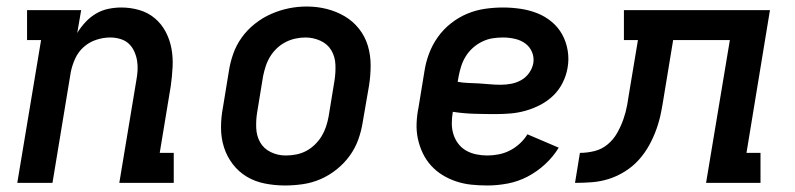

<svg xmlns="http://www.w3.org/2000/svg" viewBox="-20 -561 2440 589"><path d="M33 0 106 -438H63V-530H229L217 -460Q228 -478 242.5 -493.5Q257 -509 275 -519.5Q293 -530 313 -534Q333 -538 352 -538Q381 -538 408 -530Q435 -522 455.5 -504.5Q476 -487 488.5 -463Q501 -439 506 -412Q511 -385 509.5 -356Q508 -327 504 -298L470 -92H513V0H346L398 -313Q401 -329 402 -344.5Q403 -360 400.5 -375Q398 -390 391.5 -404Q385 -418 374.5 -427.5Q364 -437 349 -441.5Q334 -446 318 -446Q297 -446 275.5 -439Q254 -432 237 -417Q220 -402 210.5 -381Q201 -360 197 -339L141 0Z M854 8Q823 8 792.5 2Q762 -4 737 -19Q712 -34 694 -57.5Q676 -81 667 -109.5Q658 -138 658 -169.5Q658 -201 664 -232L682 -342Q686 -369 695.5 -396Q705 -423 722 -446.5Q739 -470 762.5 -488.5Q786 -507 812.5 -518.5Q839 -530 866 -535.5Q893 -541 921 -541Q953 -541 982.5 -533.5Q1012 -526 1037.5 -511Q1063 -496 1081.5 -472.5Q1100 -449 1108.5 -420.5Q1117 -392 1117 -360.5Q1117 -329 1112 -298L1093 -188Q1089 -161 1079.5 -134Q1070 -107 1053 -83.5Q1036 -60 1013 -41.5Q990 -23 963.5 -11.5Q937 0 909 4Q881 8 854 8ZM856 -84Q872 -84 888 -87Q904 -90 918.5 -97.5Q933 -105 945.5 -117Q958 -129 966.5 -143Q975 -157 980 -172Q985 -187 988 -203L1006 -313Q1010 -338 1009 -362.5Q1008 -387 996.5 -406.5Q985 -426 963 -436Q941 -446 917 -446Q901 -446 885.5 -442.5Q870 -439 855.5 -431.5Q841 -424 829 -412.5Q817 -401 808.5 -387Q800 -373 795 -357.5Q790 -342 787 -327L769 -217Q765 -193 766 -168.5Q767 -144 778 -124.5Q789 -105 810.5 -94.5Q832 -84 856 -84Q856 -84 856 -84Q856 -84 856 -84Z M1475 8Q1450 8 1426 5.5Q1402 3 1379.5 -4.5Q1357 -12 1337.5 -24Q1318 -36 1302.5 -53Q1287 -70 1277 -91Q1267 -112 1262 -135Q1257 -158 1258 -183Q1259 -208 1264 -232L1282 -342Q1286 -369 1296 -396Q1306 -423 1323 -447Q1340 -471 1363.5 -489.5Q1387 -508 1413.5 -519Q1440 -530 1468 -534Q1496 -538 1523 -538Q1550 -538 1577 -534Q1604 -530 1628 -520.5Q1652 -511 1672 -494.5Q1692 -478 1704.5 -455.5Q1717 -433 1721.5 -406Q1726 -379 1721 -352Q1717 -329 1706 -307Q1695 -285 1677.5 -268Q1660 -251 1638 -239.5Q1616 -228 1593 -221.5Q1570 -215 1547 -213Q1524 -211 1501 -211Q1468 -211 1434.5 -212Q1401 -213 1369 -218V-217Q1366 -200 1366 -182.5Q1366 -165 1371 -149Q1376 -133 1386 -120Q1396 -107 1410 -99Q1424 -91 1441 -87.5Q1458 -84 1475 -84Q1492 -84 1510 -87.5Q1528 -91 1544.5 -99.5Q1561 -108 1575 -121Q1589 -134 1598 -149L1694 -108Q1677 -80 1652 -57Q1627 -34 1598 -19Q1569 -4 1537.5 2Q1506 8 1475 8ZM1516 -301Q1532 -301 1548 -304Q1564 -307 1578.5 -315Q1593 -323 1603 -337Q1613 -351 1616 -367Q1619 -385 1612 -401.5Q1605 -418 1591 -428Q1577 -438 1559 -442Q1541 -446 1523 -446Q1507 -446 1491 -443.5Q1475 -441 1459.5 -433.5Q1444 -426 1431 -414.5Q1418 -403 1409 -388.5Q1400 -374 1395 -358.5Q1390 -343 1387 -327L1384 -310Q1400 -307 1417 -306.5Q1434 -306 1450.5 -305Q1467 -304 1483 -302.5Q1499 -301 1516 -301Z M1744 0 1759 -92Q1781 -92 1803.5 -97.5Q1826 -103 1844 -118Q1862 -133 1873.5 -153.5Q1885 -174 1892.5 -195.5Q1900 -217 1904 -239Q1908 -261 1911 -282L1937 -438H1894V-530H2342L2270 -92H2313V0H2146L2219 -438H2045L2017 -268Q2013 -242 2008 -216.5Q2003 -191 1994 -165.5Q1985 -140 1971.5 -115.5Q1958 -91 1939.5 -70.5Q1921 -50 1897 -35Q1873 -20 1847.5 -12Q1822 -4 1796 -2Q1770 0 1744 0Z"/></svg>

Font: Iosevka Curly Slab SmBdEx
Style: Italic
Weight: 600
Width: 7
Italic angle: -9°
Monospace: yes
Designer: Belleve Invis
Foundry: Belleve Invis
Version: Version 11.1.0; ttfautohint (v1.8.3)